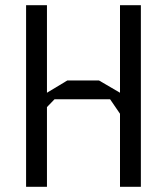

<svg xmlns="http://www.w3.org/2000/svg" viewBox="-20 -716 640 736"><path d="M80 -696H160V-360.5L238 -407.5H359.5L440 -360.5V-696H520V0H440V-280L402 -335.5H189L160 -305.5V0H80Z"/></svg>

Font: Kode Mono
Style: Regular
Weight: 400
Monospace: yes
Designer: Isa Ozler
Foundry: Kadena LLC
Version: Version 1.000;gftools[0.9.28]